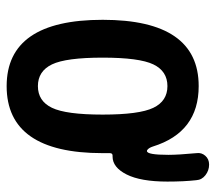

<svg xmlns="http://www.w3.org/2000/svg" viewBox="-54 -546 609 540"><g transform="rotate(90 250.0 -275.5)"><path d="M282.7 -402.8Q263.7 -442.4 221.7 -442.4Q179.7 -442.4 160.6 -402.8Q141.6 -363.3 141.6 -260.3Q141.6 -157.2 160.6 -117.7Q179.7 -78.1 221.7 -78.1Q263.7 -78.1 282.7 -117.7Q301.8 -157.2 301.8 -260.3Q301.8 -363.3 282.7 -402.8ZM221.7 9.8Q35.2 9.8 35.2 -260.3Q35.2 -530.3 221.7 -530.3Q351.6 -530.3 391.6 -401.4Q395.5 -389.6 401.4 -385.7Q402.3 -384.8 404.3 -384.8Q415 -384.8 415 -445.3Q415 -472.7 410.2 -524.4Q408.2 -538.1 417.5 -548.8Q426.8 -559.6 442.4 -559.6Q459 -559.6 472.2 -549.3Q485.4 -539.1 486.3 -523.4Q490.2 -488.3 490.2 -442.4Q490.2 -367.2 470.2 -327.6Q450.2 -288.1 419.9 -288.1H417Q410.2 -288.1 410.2 -280.3V-259.8Q410.2 9.8 221.7 9.8Z"/></g></svg>

Font: Rounded Mgen+ 1m medium
Style: Regular
Weight: 500
Designer: [Source Han Sans]
Ryoko NISHIZUKA  (kana & ideographs); Paul D. Hunt (Latin, Greek & Cyrillic); Wenlong ZHANG  (bopomofo
Version: Version 1.059.20150602